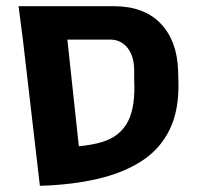

<svg xmlns="http://www.w3.org/2000/svg" viewBox="-20 -591 645 621"><path d="M109 10 54 -463 191 -527 235 -118Q278 -122 309.5 -131.5Q341 -141 362 -158.5Q383 -176 395 -200.5Q407 -225 411.5 -258Q416 -291 414 -333V-363Q414 -394 404.5 -416Q395 -438 377.5 -450.5Q360 -463 336 -463H54L40 -571H347Q446 -571 499.5 -515Q553 -459 556 -363L557 -330Q560 -237 529.5 -173.5Q499 -110 439.5 -71Q380 -32 296 -12.5Q212 7 109 10Z"/></svg>

Font: Assistant ExtraLight
Style: Bold
Weight: 700
Version: Version 3.000